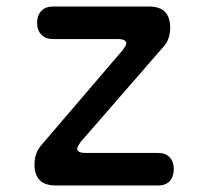

<svg xmlns="http://www.w3.org/2000/svg" viewBox="-20 -570 640 590"><path d="M152 0Q118 0 102 -16.5Q86 -33 86 -65Q86 -82 91 -96.5Q96 -111 107 -124L357 -416Q362 -423 365 -428Q368 -433 368 -437Q368 -443 361.5 -446.5Q355 -450 341 -450H143Q120 -450 107 -463.5Q94 -477 94 -500Q94 -523 107 -536.5Q120 -550 143 -550H437Q471 -550 487 -533.5Q503 -517 503 -485Q503 -468 498 -453Q493 -438 482 -426L228 -134Q223 -127 220 -121.5Q217 -116 217 -112Q217 -107 223.5 -103.5Q230 -100 243 -100H466Q489 -100 501.5 -86.5Q514 -73 514 -50Q514 -27 501.5 -13.5Q489 0 466 0Z"/></svg>

Font: Maple Mono NL Medium
Style: Regular
Weight: 500
Monospace: yes
Designer: subframe7536
Version: Version 7.000